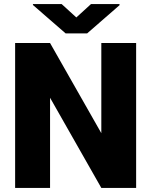

<svg xmlns="http://www.w3.org/2000/svg" viewBox="-20 -922 742 942"><path d="M477.1 -710.9V-268.6L225.6 -710.9H54.2V0H225.6V-442.4L477.1 0H647.9V-710.9ZM141.6 -901.9V-897.5L301.8 -758.3H407.7L566.4 -896.5V-901.9H426.3L354.5 -836.4L282.7 -901.9Z"/></svg>

Font: Vazirmatn Black
Style: Regular
Weight: 900
Designer: Saber Rastikerdar
Foundry: Saber Rastikerdar
Version: Version 33.003